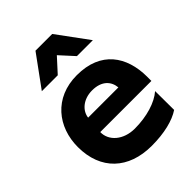

<svg xmlns="http://www.w3.org/2000/svg" viewBox="-254 -963 1176 1176"><g transform="rotate(-45 333.5 -375.0)"><path d="M341 -721 424 -630H562L413 -833H268L120 -630H258ZM196 -200H639C639 -200 639 -227 639 -238C638 -412 549 -548 341 -548C145 -548 34 -405 34 -232C34 -35 159 83 360 83C469 83 557 61 612 24L611 -140C559 -94 465 -65 361 -65C262 -65 194 -126 196 -200ZM468 -315H206C212 -369 264 -416 341 -416C424 -416 463 -371 468 -315Z"/></g></svg>

Font: LINE Seed JP_OTF ExtraBold
Style: Regular
Weight: 800
Designer: LY Corporation & Fontrix & Fontworks
Version: Version 1.013